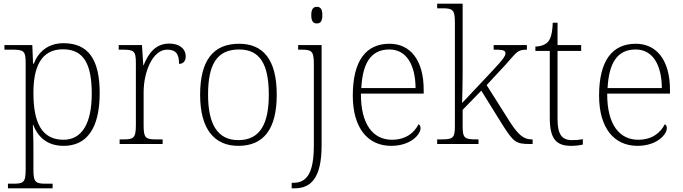

<svg xmlns="http://www.w3.org/2000/svg" viewBox="-20 -780 3702 1040"><path d="M23 240H265V215H231C175 215 161 210 161 140V18C161 -45 158 -83 158 -104H160C188 -31 242 10 325 10C446 10 520 -79 520 -276C520 -460 457 -546 324 -546C238 -546 187 -497 163 -435H159L155 -536H4V-511H41C108 -511 119 -506 119 -439V139C119 210 106 215 49 215H23ZM324 -23C203 -23 161 -121 161 -277C161 -416 202 -513 321 -513C435 -513 477 -431 477 -272C477 -112 424 -23 324 -23Z M628 0H861V-25H828C771 -25 758 -30 758 -100V-280C758 -393 808 -511 885 -511C929 -511 950 -492 950 -434C975 -434 986 -452 986 -475C986 -515 953 -544 897 -544C818 -544 782 -485 758 -427H756L749 -536H623V-511H638C705 -511 716 -506 716 -439V-101C716 -30 702 -25 646 -25H628Z M1271 10C1407 10 1479 -79 1479 -267C1479 -458 1405 -543 1275 -543C1136 -543 1064 -454 1064 -267C1064 -79 1142 10 1271 10ZM1271 -21C1156 -21 1107 -111 1107 -267C1107 -430 1154 -512 1275 -512C1387 -512 1436 -434 1436 -267C1436 -116 1393 -21 1271 -21Z M1696 -653C1715 -653 1726 -663 1726 -698C1726 -732 1715 -743 1696 -743C1678 -743 1666 -732 1666 -698C1666 -663 1678 -653 1696 -653ZM1560 240H1576C1662 240 1722 187 1722 8V-536H1595V-511H1610C1666 -511 1680 -506 1680 -435V8C1680 162 1639 210 1570 210H1560Z M2099 10C2204 10 2258 -51 2258 -86C2258 -97 2254 -103 2247 -107C2224 -61 2178 -23 2103 -23C2001 -23 1934 -106 1935 -273H2275V-294C2275 -452 2204 -543 2090 -543C1962 -543 1891 -451 1891 -262C1891 -88 1971 10 2099 10ZM2231 -303H1937C1944 -432 1985 -512 2089 -512C2183 -512 2230 -427 2231 -303Z M2348 0H2572V-25H2564C2497 -25 2486 -30 2486 -97V-185L2587 -289L2700 -107C2762 -9 2775 0 2851 0H2865V-25H2861C2818 -25 2789 -47 2743 -118L2616 -319L2718 -429C2778 -495 2780 -511 2834 -511V-536H2654V-511C2698 -511 2718 -509 2718 -492C2718 -477 2707 -459 2628 -376L2483 -222C2484 -267 2486 -325 2486 -374V-760H2348V-735H2374C2430 -735 2444 -730 2444 -659V-98C2444 -30 2433 -25 2366 -25H2348Z M3073 10C3094 10 3117 8 3137 3V-26C3116 -22 3100 -21 3078 -21C3024 -21 3000 -52 3000 -134V-504H3128V-536H3000V-657H2974C2972 -595 2961 -566 2946 -551C2931 -537 2908 -528 2880 -528V-504H2958V-142C2958 -30 2991 10 3073 10Z M3433 10C3538 10 3592 -51 3592 -86C3592 -97 3588 -103 3581 -107C3558 -61 3512 -23 3437 -23C3335 -23 3268 -106 3269 -273H3609V-294C3609 -452 3538 -543 3424 -543C3296 -543 3225 -451 3225 -262C3225 -88 3305 10 3433 10ZM3565 -303H3271C3278 -432 3319 -512 3423 -512C3517 -512 3564 -427 3565 -303Z"/></svg>

Font: Noto Serif Georgian ExtraLight
Style: Regular
Weight: 200
Designer: Monotype Design Team, Akaki Razmadze
Foundry: Google LLC
Version: Version 2.003